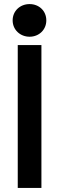

<svg xmlns="http://www.w3.org/2000/svg" viewBox="-20 -921 290 941"><path d="M42 -821C42 -775 79 -741 125 -741C171 -741 207 -775 207 -821C207 -868 171 -901 125 -901C79 -901 42 -868 42 -821ZM67 -700V0H183V-700Z"/></svg>

Font: Space Text SemiBold
Style: Regular
Weight: 600
Designer: Florian Karsten (Space Text), Colophon Foundry (Space Mono)
Foundry: Florian Karsten
Version: Version 1.003;PS 001.003;hotconv 1.0.88;makeotf.lib2.5.64775